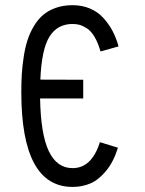

<svg xmlns="http://www.w3.org/2000/svg" viewBox="-20 -716 565 748"><path d="M262.7 12.2Q63 12.2 63 -357.4Q63 -395 64.9 -426.8Q66.9 -458.5 72.3 -494.1Q77.6 -529.8 86.7 -558.1Q95.7 -586.4 111.1 -612.8Q126.5 -639.2 147 -657Q167.5 -674.8 197 -685.3Q226.6 -695.8 262.7 -695.8Q299.8 -695.8 330.3 -682.9Q360.8 -669.9 382.1 -646.7Q403.3 -623.5 418 -596.2Q432.6 -568.8 441.9 -535.2L371.6 -515.6Q361.8 -550.3 347.7 -573.5Q333.5 -596.7 317.4 -606.4Q301.3 -616.2 289.1 -619.4Q276.9 -622.6 262.7 -622.6Q203.6 -622.6 172.9 -573.5Q142.1 -524.4 137.2 -405.8L304.2 -405.3V-332.5H136.2Q138.7 -192.9 170.2 -127Q201.7 -61 262.7 -61Q337.4 -61 369.1 -162.1L439.5 -140.6Q422.4 -85.4 393.3 -50.3Q364.3 -15.1 332.3 -1.5Q300.3 12.2 262.7 12.2Z"/></svg>

Font: Anka/Coder Condensed
Style: Regular
Weight: 400
Width: 4
Monospace: yes
Version: Version 1.100